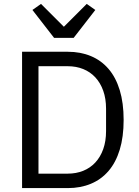

<svg xmlns="http://www.w3.org/2000/svg" viewBox="-20 -963 711 983"><path d="M93 0ZM93 -698H327Q392 -698 445 -676Q498 -654 535.5 -610.5Q573 -567 593 -501.5Q613 -436 613 -349Q613 -262 593 -196.5Q573 -131 535.5 -87.5Q498 -44 445 -22Q392 0 327 0H93ZM327 -74Q370 -74 406 -88.5Q442 -103 468 -131Q494 -159 508.5 -199.5Q523 -240 523 -292V-406Q523 -458 508.5 -498.5Q494 -539 468 -567Q442 -595 406 -609.5Q370 -624 327 -624H177V-74ZM257 -769 146 -912 190 -943 307 -826 424 -943 468 -912 357 -769Z"/></svg>

Font: Aneliza
Style: Regular
Weight: 400
Designer: Mike Abbink, Paul van der Laan, Pieter van Rosmalen
Foundry: Bold Monday
Version: Version 3.001;September 8, 2019;FontCreator 11.5.0.2425 64-b